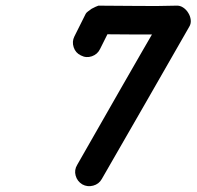

<svg xmlns="http://www.w3.org/2000/svg" viewBox="-20 -608 695 679"><path d="M243 -479Q253 -499 263 -519Q273 -539 283 -559Q285 -563 291 -567.5Q297 -572 304 -577Q311 -581 318 -584Q325 -587 328 -588Q397 -588 466 -587Q535 -586 603 -588Q616 -589 627.5 -581.5Q639 -574 646 -562Q653 -551 654.5 -537.5Q656 -524 649 -513Q572 -378 494.5 -243.5Q417 -109 340 25Q330 43 309.5 48.5Q289 54 271 44Q253 33 247.5 13Q242 -7 253 -25Q330 -160 407 -294.5Q484 -429 562 -563Q568 -574 581 -564Q594 -554 604 -537Q614 -520 617 -504Q620 -488 607 -488Q538 -485 468 -486Q398 -487 328 -487Q325 -486 332 -492Q339 -498 349 -504Q359 -510 367 -514Q375 -518 374 -515Q364 -495 354 -475Q344 -455 334 -435Q325 -416 305 -409Q285 -402 266 -412Q247 -421 240.5 -441Q234 -461 243 -479Z"/></svg>

Font: FRB American Cursive Guidelines Arrows Ultra
Style: Bold Italic
Weight: 1000
Italic angle: -25°
Version: Version 2.0;Modular Font Editor K font №1